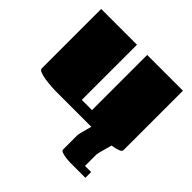

<svg xmlns="http://www.w3.org/2000/svg" viewBox="-181 -670 1063 1063"><g transform="rotate(45 350.0 -138.5)"><path d="M30 -500H310V-68H390V-500H670V-34Q670 -24 652 -17Q634 -10 608.5 -6.5Q583 -3 560.5 -1.5Q538 0 530 0H170Q162 0 139.5 -1.5Q117 -3 91.5 -6.5Q66 -10 48 -17Q30 -24 30 -34ZM457 -17H608Q607 -11 602.5 4.5Q598 20 593 38Q588 56 584.5 70.5Q581 85 581 88V178H629V223H506Q499 223 481 221Q463 219 447 214Q431 209 431 200V87Q431 81 436.5 59.5Q442 38 448.5 15Q455 -8 457 -17Z"/></g></svg>

Font: Gajraj One
Style: Regular
Weight: 400
Designer: Saurabh Sharma
Foundry: Saurabh Sharma
Version: Version 1.000